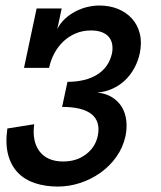

<svg xmlns="http://www.w3.org/2000/svg" viewBox="-20 -668 586 699"><path d="M437 -172.9Q427.7 -130.9 403.6 -96.9Q379.4 -63 345.7 -39.1Q312 -15.1 272 -2Q231.9 11.2 190.9 11.2Q145 11.2 107.4 -1.2Q69.8 -13.7 44.9 -39.6Q20 -65.4 9.5 -105.2Q-1 -145 6.8 -200.2L104.5 -215.8Q96.2 -152.8 124.5 -116.2Q152.8 -80.1 210 -80.1Q258.3 -80.1 292 -105.5Q326.7 -130.9 335.9 -172.9Q346.7 -225.1 313.7 -252Q280.8 -278.8 206.1 -278.8L225.6 -370.1Q258.3 -370.1 285.4 -376.7Q312.5 -383.3 333.5 -396.2Q354.5 -409.2 368.2 -428.5Q381.8 -447.8 387.7 -473.6Q391.1 -491.2 388.4 -506.6Q385.7 -522 376.5 -533.2Q367.2 -544.4 350.8 -550.8Q334.5 -557.1 311.5 -557.1Q281.2 -557.1 256.1 -546.6Q231 -536.1 211.2 -517.6Q191.4 -499 178 -474.1Q164.6 -449.2 158.7 -420.9H67.4L113.3 -637.2H204.6L188.5 -562Q198.7 -583 216.1 -599.1Q233.4 -615.2 254.4 -626.2Q275.4 -637.2 298.1 -642.6Q320.8 -647.9 341.8 -647.9Q378.9 -647.9 409.4 -635.5Q439.9 -623 460.4 -600.3Q481 -577.6 489 -545.4Q497.1 -513.2 488.8 -473.6Q482.4 -444.3 468.5 -419.2Q454.6 -394 434.6 -375.2Q414.6 -356.4 388.7 -344.7Q362.8 -333 333.5 -331.1Q365.2 -328.1 387.9 -314Q410.6 -299.8 423.6 -278.3Q436.5 -256.8 439.7 -229.5Q442.9 -202.1 437 -172.9Z"/></svg>

Font: Anonymous Pro
Style: Bold Italic
Weight: 700
Italic angle: -12°
Monospace: yes
Designer: Mark Simonson
Version: Version 1.003